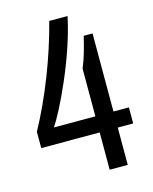

<svg xmlns="http://www.w3.org/2000/svg" viewBox="-107 -770 670 841"><g transform="rotate(-15 228.0 -349.0)"><path d="M281 -698H198C158 -542 92 -374 20 -243V-169H285V0H367V-169H437V-242H367V-596H327C314 -543 305 -507 285 -458V-242H97C135 -297 243 -514 281 -698Z"/></g></svg>

Font: Archivo Narrow
Style: Regular
Weight: 400
Designer: Hector Gatti
Foundry: Omnibus-Type
Version: Version 1.003;PS 001.003;hotconv 1.0.70;makeotf.lib2.5.58329